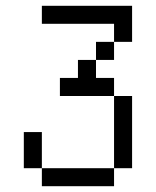

<svg xmlns="http://www.w3.org/2000/svg" viewBox="-20 -520 540 665"><path d="M125 62.5V125H375V62.5ZM125 62.5Q125 62.5 125 -62.5H62.5Q62.5 -62.5 62.5 62.5ZM375 62.5H437.5Q437.5 62.5 437.5 -187.5H375Q375 -187.5 375 62.5ZM375 -187.5V-250H312.5V-312.5H250V-250H187.5V-187.5ZM312.5 -312.5H375V-375H312.5ZM375 -375H437.5Q437.5 -375 437.5 -500H125V-437.5H375Z"/></svg>

Font: Unifont
Style: Regular
Weight: 500
Version: Version 15.1.04